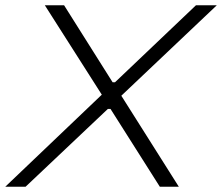

<svg xmlns="http://www.w3.org/2000/svg" viewBox="-43 -708 842 728"><path d="M-23 0 343 -349 127 -688H200L384 -396H393L700 -688H779L417 -345L635 0H563L376 -295H366L54 0Z"/></svg>

Font: Saira SemiExpanded Light
Style: Italic
Weight: 300
Width: 6
Italic angle: -12°
Designer: Hector Gatti with collaboration of the Omnibus-Type team
Foundry: Omnibus-Type
Version: Version 1.101